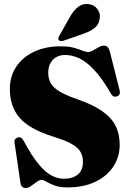

<svg xmlns="http://www.w3.org/2000/svg" viewBox="-20 -949 662 985"><path d="M325.5 12.5Q287.5 12.5 261.5 3Q235.5 -6.5 219.2 -16.2Q203 -26 194 -26Q182.5 -26 168 -15.5Q153.5 -5 138.8 5.5Q124 16 112 16Q102.5 16 94.8 9.8Q87 3.5 85 -10.5L54.5 -217Q51 -236 69.5 -243Q88.5 -250 100.5 -228Q143 -148.5 178.8 -106Q214.5 -63.5 246 -47.8Q277.5 -32 308 -32Q352.5 -32 379 -53.5Q405.5 -75 405.5 -118.5Q405.5 -147.5 393 -169.8Q380.5 -192 347.2 -210.8Q314 -229.5 252 -248.5Q131 -286.5 80.8 -344.5Q30.5 -402.5 30.5 -493Q30.5 -557 63 -606.2Q95.5 -655.5 154.5 -683.5Q213.5 -711.5 293 -711.5Q331 -711.5 357.8 -704.2Q384.5 -697 402.2 -689.5Q420 -682 432.5 -682Q443 -682 457.2 -690.2Q471.5 -698.5 486.2 -706.8Q501 -715 514.5 -715Q524 -715 531.2 -708.5Q538.5 -702 543.5 -684.5L593.5 -486.5Q600 -461.5 579.5 -454.5Q560 -448 549 -469Q503.5 -547.5 463 -590.5Q422.5 -633.5 385.8 -650.2Q349 -667 314.5 -667Q275 -667 251.2 -642Q227.5 -617 227.5 -576Q227.5 -547.5 239 -524.8Q250.5 -502 282 -482Q313.5 -462 373.5 -441Q455 -413 503.2 -379.5Q551.5 -346 572.8 -303.8Q594 -261.5 594 -206Q594 -145 562 -95.5Q530 -46 469.8 -16.8Q409.5 12.5 325.5 12.5ZM342 -867.5Q360 -898.5 382.8 -915Q405.5 -931.5 434 -928Q464 -924.5 479.8 -902.2Q495.5 -880 492 -857.5Q489 -824.5 466.5 -806.5Q444 -788.5 411 -777L305.5 -740Q299.5 -738 292.5 -738.2Q285.5 -738.5 281.5 -743.5Q275.5 -751 284 -765Z"/></svg>

Font: Fraunces 72pt S000 Black
Style: Regular
Weight: 900
Version: Version 1.000; ttfautohint (v1.8.3)